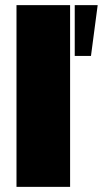

<svg xmlns="http://www.w3.org/2000/svg" viewBox="-20 -725 399 745"><path d="M44 -705H252V0H44ZM270 -508V-705H359L333 -508Z"/></svg>

Font: Nunito Sans Heavy
Style: Regular
Weight: 400
Designer: Vernon Adams
Foundry: Vernon Adams
Version: Version 2.500